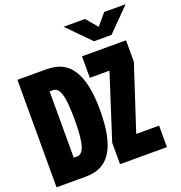

<svg xmlns="http://www.w3.org/2000/svg" viewBox="-157 -1042 1105 1175"><g transform="rotate(-20 395.5 -454.0)"><path d="M387 -908.5H526.5L589 -834.5L651.5 -908.5H791L646 -761.5H532ZM10.5 0V-700H200.5Q228.5 -700 259.5 -693.5Q290.5 -687 319.5 -667.5Q348.5 -648 371.8 -609.5Q395 -571 408.8 -507.8Q422.5 -444.5 422.5 -350Q422 -255.5 408.5 -192.2Q395 -129 371.8 -90.5Q348.5 -52 319.5 -32.5Q290.5 -13 259.8 -6.5Q229 0 200.5 0ZM424 0V-140L559 -560H431V-700H718V-560L580.5 -140H729.5V0ZM171.5 -134.5H193.5Q226 -134.5 241.2 -183.8Q256.5 -233 256.5 -350Q256.5 -467.5 241.5 -516.8Q226.5 -566 193.5 -566H171.5Z"/></g></svg>

Font: Trispace SemiCondensed ExtraBold
Style: Regular
Weight: 800
Width: 4
Designer: Tyler Finck
Foundry: Etcetera Type Company
Version: Version 1.210; ttfautohint (v1.8.3)